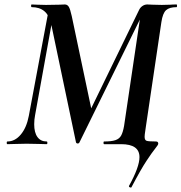

<svg xmlns="http://www.w3.org/2000/svg" viewBox="-20 -645 812 859"><path d="M565 194Q562 194 559 192Q556 190 557 187Q604 102 604 58Q604 0 522 0H446Q443 0 443 -6Q443 -12 446 -12Q479 -12 496.5 -18Q514 -24 522 -38.5Q530 -53 535 -81L609 -580L633 -613L335 -7Q333 -3 328 -3Q322 -3 320 -8L208 -542Q191 -613 122 -613Q119 -613 119 -619Q119 -625 122 -625Q137 -625 146 -624L186 -623L245 -624Q256 -625 270 -625Q281 -625 287.5 -615Q294 -605 301 -573L394 -132L329 -39L602 -600Q607 -611 617 -618Q627 -625 639 -625Q653 -625 662 -624L704 -623L743 -624Q752 -625 770 -625Q772 -625 772 -619Q772 -613 770 -613Q738 -613 723 -599.5Q708 -586 702 -546L633 -81L630 -60Q627 -42 627 -33Q627 -18 636 -15Q645 -12 678 -12Q688 -12 688 -2Q688 3 674.5 19.5Q661 36 635.5 74.5Q610 113 568 193Q568 194 565 194ZM13 -12Q47 -12 73 -43Q99 -74 109 -127L198 -602L222 -600L137 -130Q133 -110 133 -89Q133 -52 147.5 -32Q162 -12 189 -12Q192 -12 192 -6Q192 0 189 0Q166 0 153 -1L99 -2L52 -1Q39 0 13 0Q10 0 10 -6Q10 -12 13 -12Z"/></svg>

Font: Cormorant Infant
Style: Bold Italic
Weight: 700
Italic angle: -10°
Designer: Christian Thalmann (Catharsis Fonts)
Foundry: Catharsis Fonts
Version: Version 4.000